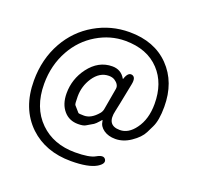

<svg xmlns="http://www.w3.org/2000/svg" viewBox="-150 -882 1246 1216"><g transform="rotate(20 473.0 -274.5)"><path d="M450 173Q279 173 171 71Q56 -39 56 -227Q56 -372 121 -488Q183 -598 290 -660Q397 -722 522 -722Q690 -722 789.5 -620Q889 -518 889 -352Q889 -260 865 -212Q854 -188 842 -165Q822 -125 769 -89Q719 -55 666 -55Q619 -55 587.5 -77Q556 -99 552 -133Q551 -140 549.5 -140Q548 -140 539 -129Q519 -106 508 -99Q485 -85 462 -72Q447 -63 412 -63Q353 -63 317 -104Q278 -148 278 -222Q278 -318 336 -396Q400 -481 493 -481Q552 -481 581 -430Q583 -426 584 -431Q600 -480 628 -473Q656 -466 646 -416L618 -275Q613 -249 607 -223Q582 -118 674 -118Q732 -118 776 -179Q825 -245 825 -348Q825 -488 746 -572Q663 -661 515 -661Q415 -661 324.5 -607Q234 -553 181 -458Q124 -356 124 -230Q124 -70 219 23Q310 112 456 112Q552 112 590 90Q635 64 650 89Q665 114 621 141Q567 173 450 173ZM430 -126Q478 -126 522 -178Q534 -192 537 -211L562 -354Q565 -370 556 -384Q549 -396 533 -406.5Q517 -417 493 -417Q431 -417 389 -354Q351 -296 351 -227Q351 -176 356 -170Q374 -150 391 -130Q394 -126 430 -126Z"/></g></svg>

Font: Resource Han Rounded KR
Style: Regular
Weight: 400
Designer: Cyano Hao (round all glyphs); Ryoko NISHIZUKA 西塚涼子 (kana, bopomofo & ideographs); Paul D. Hunt (Latin, Greek & Cyrillic)
Foundry: Cyano Hao
Version: 0.990